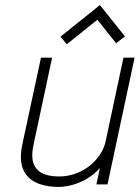

<svg xmlns="http://www.w3.org/2000/svg" viewBox="-20 -729 552 759"><path d="M474 -585 375 -709 219 -584 244 -554 365 -651 439 -558ZM375 -65 361 0H405L512 -501H468L398 -172Q392 -144 376.5 -120Q361 -96 338.5 -77Q316 -58 288.5 -46.5Q261 -35 231 -32Q185 -29 155 -40.5Q125 -52 113.5 -80.5Q102 -109 113 -159L186 -501H142L68 -157Q60 -119 63.5 -90.5Q67 -62 80.5 -42.5Q94 -23 114.5 -11.5Q135 0 160.5 5Q186 10 214 10Q244 9 273 0Q302 -9 328.5 -25.5Q355 -42 375 -65Z"/></svg>

Font: Advent Pro Light
Style: Italic
Weight: 300
Italic angle: -12°
Version: Version 3.000